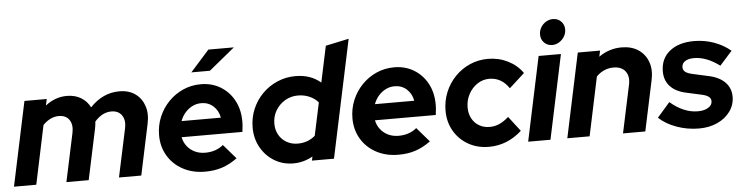

<svg xmlns="http://www.w3.org/2000/svg" viewBox="-49 -959 4602 1187"><g transform="rotate(-5 2252.0 -365.5)"><path d="M-3 0 107.6 -522.4H246L237.3 -482.6Q299 -530.6 371.1 -530.6Q421.8 -530.6 458.8 -508.1Q495.8 -485.7 514.8 -447Q593.8 -530.6 696.6 -530.6Q755.4 -530.6 795.2 -502.3Q835 -474 851.1 -425.1Q867.3 -376.2 853.5 -313.6L787 0H648.6L712.8 -300.9Q722.8 -349.2 701.8 -380.1Q680.8 -410.9 636.7 -410.9Q580.1 -410.9 533.2 -357.2Q532.4 -346.7 531.1 -336Q529.7 -325.3 527.4 -313.6L460.7 0H322.3L386.1 -299.3Q396.5 -349.3 376 -380.1Q355.5 -410.9 310.2 -410.9Q257.9 -410.9 212.1 -364.1L135.4 0Z M1183.2 10.5Q1106.3 10.5 1046.4 -21.4Q986.4 -53.3 952.4 -109.8Q918.3 -166.4 918.3 -238.2Q918.3 -297.7 940.3 -350.8Q962.4 -403.8 1001.5 -444.3Q1040.7 -484.8 1092 -507.6Q1143.3 -530.4 1201.9 -530.4Q1271.3 -530.4 1324.6 -497.8Q1378 -465.3 1408.3 -408.9Q1438.6 -352.4 1438.6 -278.3Q1438.6 -267.6 1437.7 -254.2Q1436.8 -240.8 1433.3 -214.3H1055.9Q1062.3 -182.6 1081.4 -158.1Q1100.6 -133.6 1129.3 -119.8Q1158 -106.1 1193.8 -106.1Q1260.2 -106.1 1305.9 -144.1L1382.9 -54.9Q1335 -20.1 1287.8 -4.8Q1240.6 10.5 1183.2 10.5ZM1064.4 -313.7H1308.5Q1300 -358.8 1269.3 -386.2Q1238.6 -413.5 1194.9 -413.5Q1165.1 -413.5 1139.7 -400.6Q1114.2 -387.7 1094.8 -365.6Q1075.4 -343.4 1064.4 -313.7ZM1151 -608.4 1268 -739.6H1426.3L1266.1 -608.4Z M1731.1 7.2Q1665.8 7.2 1613.1 -24.7Q1560.4 -56.6 1529.5 -111.6Q1498.6 -166.7 1498.6 -235Q1498.6 -296.3 1521.3 -349.7Q1543.9 -403.1 1583.8 -443.3Q1623.7 -483.6 1676.8 -506.5Q1729.8 -529.4 1789.9 -529.4Q1883.4 -529.4 1945.9 -475.7L1993.5 -700L2137.9 -730.7L1982.9 0H1846L1851.5 -25.1Q1794.6 7.2 1731.1 7.2ZM1768.4 -112.4Q1831.6 -112.4 1876.7 -151.4L1920 -354.6Q1900 -379.2 1866.6 -393.9Q1833.2 -408.7 1794.9 -408.7Q1750.1 -408.7 1713.8 -386.9Q1677.5 -365.2 1656 -328.9Q1634.4 -292.6 1634.4 -247.1Q1634.4 -208.5 1651.8 -177.9Q1669.1 -147.3 1699.7 -129.9Q1730.3 -112.4 1768.4 -112.4Z M2383.2 10.5Q2306.3 10.5 2246.4 -21.4Q2186.4 -53.3 2152.4 -109.8Q2118.3 -166.4 2118.3 -238.2Q2118.3 -297.7 2140.3 -350.8Q2162.4 -403.8 2201.5 -444.3Q2240.7 -484.8 2292 -507.6Q2343.3 -530.4 2401.9 -530.4Q2471.3 -530.4 2524.6 -497.8Q2578 -465.3 2608.3 -408.9Q2638.6 -352.4 2638.6 -278.3Q2638.6 -267.6 2637.7 -254.2Q2636.8 -240.8 2633.3 -214.3H2255.9Q2262.3 -182.6 2281.4 -158.1Q2300.6 -133.6 2329.3 -119.8Q2358 -106.1 2393.8 -106.1Q2460.2 -106.1 2505.9 -144.1L2582.9 -54.9Q2535 -20.1 2487.8 -4.8Q2440.6 10.5 2383.2 10.5ZM2264.4 -313.7H2508.5Q2500 -358.8 2469.3 -386.2Q2438.6 -413.5 2394.9 -413.5Q2365.1 -413.5 2339.7 -400.6Q2314.2 -387.7 2294.8 -365.6Q2275.4 -343.4 2264.4 -313.7Z M2944.3 10.5Q2873.4 10.5 2817.1 -21.3Q2760.7 -53.1 2728.3 -108.7Q2695.8 -164.4 2695.8 -235Q2695.8 -296.3 2718.2 -350.3Q2740.6 -404.4 2780.3 -445.1Q2819.9 -485.9 2872.2 -508.9Q2924.5 -531.9 2984.5 -531.9Q3050.4 -531.9 3107.4 -503.6Q3164.4 -475.3 3199.2 -425.4L3104.2 -339.1Q3057.6 -408.4 2981.8 -408.4Q2941.5 -408.4 2907.9 -386.1Q2874.2 -363.7 2853.8 -325.9Q2833.4 -288.1 2833.4 -242.6Q2833.4 -204.2 2849.6 -174.6Q2865.8 -145 2894.3 -128.3Q2922.7 -111.7 2959.4 -111.7Q2991.5 -111.7 3020.2 -124.5Q3048.8 -137.4 3077.7 -163.4L3148.6 -71Q3058.7 10.5 2944.3 10.5Z M3188 0 3298.6 -522.4H3437L3326.4 0ZM3388.6 -582.5Q3358.9 -582.5 3338.8 -602.8Q3318.7 -623 3318.7 -652.7Q3318.7 -676.8 3330.7 -697.3Q3342.8 -717.9 3363.1 -729.9Q3383.3 -742 3406.5 -742Q3436.1 -742 3456.3 -721.9Q3476.4 -701.7 3476.4 -672.1Q3476.4 -647.9 3464.3 -627.8Q3452.2 -607.7 3432.1 -595.1Q3412 -582.5 3388.6 -582.5Z M3431 0 3541.6 -522.4H3680L3672 -485.3Q3736.7 -530.6 3813.3 -530.6Q3875.4 -530.6 3917.8 -502.1Q3960.2 -473.5 3977.6 -424.3Q3995 -375 3981.2 -311.9L3914.9 0H3776.6L3840.1 -298.3Q3850.5 -349 3826.5 -380Q3802.5 -410.9 3753.5 -410.9Q3691.6 -410.9 3646.3 -364.6L3569.4 0Z M4248.5 10.8Q4176.1 10.8 4109.7 -13.1Q4043.3 -36.9 3999.9 -77.7L4078.4 -167.7Q4162.7 -95.8 4249.7 -95.8Q4289.7 -95.8 4314.4 -111.1Q4339.1 -126.4 4339.1 -150.4Q4339.1 -167.7 4325.4 -178.5Q4311.8 -189.3 4284 -195.5L4187.5 -216.7Q4122.8 -230.7 4088.9 -267.5Q4055.1 -304.2 4055.1 -359.5Q4055.1 -439 4111.4 -484.7Q4167.6 -530.4 4263.3 -530.4Q4326.9 -530.4 4385.4 -509.7Q4444 -489.1 4489.5 -450.6L4412.7 -364.5Q4373.4 -394.4 4333 -410Q4292.7 -425.6 4254 -425.6Q4219 -425.6 4198.7 -412.3Q4178.3 -398.9 4178.3 -375.4Q4178.3 -357.4 4192.3 -346.3Q4206.2 -335.3 4238.5 -328.3L4335 -307Q4401 -292.8 4436.2 -256.6Q4471.4 -220.4 4471.4 -167.3Q4471.4 -117 4442.2 -76.4Q4413.1 -35.8 4362.7 -12.5Q4312.4 10.8 4248.5 10.8Z"/></g></svg>

Font: Red Hat Display VF
Style: Italic
Weight: 300
Italic angle: -12°
Designer: Pentagram, MCKL
Foundry: Pentagram, MCKL
Version: Version 1.010